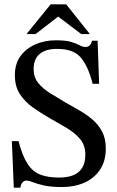

<svg xmlns="http://www.w3.org/2000/svg" viewBox="-20 -856 544 891"><path d="M75 15H44L35 -201H66Q84 -132 108 -95.5Q132 -59 167.5 -45.5Q203 -32 254 -32Q292 -32 319 -42.5Q346 -53 361 -76.5Q376 -100 376 -138Q376 -182 351.5 -211Q327 -240 289 -262.5Q251 -285 210 -308Q170 -331 133 -357Q96 -383 72.5 -419Q49 -455 49 -507Q49 -560 75 -595.5Q101 -631 144 -650Q187 -669 239 -669Q285 -669 310 -661.5Q335 -654 349.5 -646Q364 -638 376 -638Q388 -638 395.5 -644.5Q403 -651 407 -667H433L440 -467H410Q389 -550 354 -590Q319 -630 243 -629Q192 -629 164 -605.5Q136 -582 136 -535Q136 -498 157 -471.5Q178 -445 212 -424Q246 -403 283 -381Q316 -362 349.5 -343Q383 -324 410.5 -300Q438 -276 454.5 -244Q471 -212 471 -167Q471 -109 444.5 -69Q418 -29 372 -8.5Q326 12 268 12Q216 12 183.5 4.5Q151 -3 132.5 -10.5Q114 -18 102 -18Q92 -18 84 -9Q76 0 75 15ZM145 -698H103L215 -836H287L397 -698H357L250 -779Z"/></svg>

Font: STIX Two Text
Style: Regular
Weight: 400
Designer: Ross Mills, John Hudson & Paul Hanslow, Tiro Typeworks Ltd; with prior portions MicroPress Inc., and Coen Hoffman.
Foundry: Tiro Typeworks Ltd
Version: Version 2.13 b171